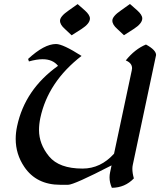

<svg xmlns="http://www.w3.org/2000/svg" viewBox="-20 -895 782 937"><path d="M525.9 21.5Q514.6 -3.9 514.6 -29.3Q514.6 -41.5 517.1 -53.2L524.4 -87.9Q340.8 6.8 312.5 6.8H274.4Q157.7 6.8 98.6 -80.6Q56.6 -142.6 56.6 -217.3Q56.6 -247.1 63.5 -279.3Q101.6 -458.5 263.2 -573.7Q237.3 -606 188 -606Q159.2 -606 121.1 -595.2L117.2 -607.4Q195.8 -680.2 253.4 -680.2Q287.1 -680.2 377.9 -622.1Q214.4 -495.6 176.8 -319.3Q170.4 -288.6 170.4 -260.7Q170.4 -191.4 219.5 -131.8Q268.6 -72.3 382.8 -72.3Q471.2 -72.3 536.6 -145L623 -551.3Q624.5 -557.1 624.5 -562Q624.5 -587.4 593.8 -600.1Q638.2 -655.3 692.4 -677.7Q741.7 -650.9 741.7 -626.5Q741.7 -624 627.9 -89.8Q626 -81.1 626 -70.8Q626 -50.3 633.3 -24.4Q589.8 21 525.9 21.5ZM585 -723.1 552.7 -753.4Q528.3 -774.4 528.3 -794.4Q528.3 -815.4 570.3 -844.2L614.3 -875.5L649.9 -844.2Q674.3 -822.3 674.3 -805.2Q674.3 -780.3 632.3 -753.4ZM329.6 -722.7 297.4 -752.9Q272.9 -773.9 272.9 -793.9Q272.9 -814.9 314.9 -843.8L358.9 -875L394.5 -843.8Q418.9 -821.8 418.9 -804.7Q418.9 -779.8 377 -752.9Z"/></svg>

Font: Balgruf
Style: Italic
Weight: 500
Italic angle: -12°
Designer: Paul James Miller
Foundry: High-Logic / Made with FontCreator
Version: Version 1.201;March 28, 2021;FontCreator 13.0.0.2683 64-bit